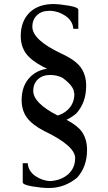

<svg xmlns="http://www.w3.org/2000/svg" viewBox="-20 -730 535 953"><path d="M266.1 -156.7Q293.5 -164.6 313.5 -182.6Q349.1 -214.4 349.1 -263.7Q349.1 -266.1 348.6 -268.6H347.7Q347.2 -275.4 345.7 -281.7Q335 -311.5 290.5 -343.8Q261.7 -357.9 229 -357.9Q190.9 -357.9 168 -336.2Q145 -314.5 145 -278.8Q145 -218.8 266.1 -156.7ZM227.5 168.9Q282.7 166 317.9 135.3Q353 104 353 54.7Q353 -6.3 198.7 -80.1Q138.7 -111.3 113 -147Q87.4 -182.6 87.4 -233.4Q87.4 -305.7 130.9 -349.1Q163.6 -380.9 213.9 -389.2L194.3 -398.4Q134.3 -429.7 108.6 -465.3Q83 -501 83 -551.8Q83 -624 126.5 -667.5Q166.5 -706.1 231.9 -709.5Q235.8 -710 240.2 -710H241.7Q273.9 -710 321.3 -701.9Q368.7 -693.8 368.7 -681.6V-586.9H343.8Q341.3 -626.5 304.7 -651.4Q270.5 -674.3 231.9 -676.3H224.6Q186.5 -676.3 163.6 -654.5Q140.6 -632.8 140.6 -597.2Q140.6 -532.7 280.8 -465.8Q353.5 -433.1 380.6 -395.8Q407.7 -358.4 407.7 -304.2Q407.7 -220.7 358.4 -166.5Q335.4 -147.5 310.1 -135.3Q362.8 -107.9 385.3 -77.6Q412.1 -40 412.1 13.7Q412.1 97.2 362.8 151.9Q302.2 201.7 227.5 203.1V202.6Q224.6 203.1 221.2 203.1H219.7Q187.5 203.1 140.1 195.1Q92.8 187 92.8 174.8V80.1H117.7Q120.1 119.6 156.7 144.5Q189.9 166.5 227.5 168.9Z"/></svg>

Font: Daray
Style: Regular
Weight: 400
Designer: Maxim Raikov
Foundry: Maxim Raikov
Version: Version 1.00 May 24, 2021, initial release